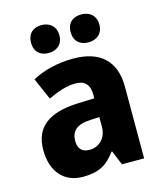

<svg xmlns="http://www.w3.org/2000/svg" viewBox="-114 -842 793 937"><g transform="rotate(-15 282.0 -374.0)"><path d="M113 -687C113 -640 143 -617 184 -617C224 -617 256 -641 256 -687C256 -734 224 -758 184 -758C143 -758 113 -735 113 -687ZM313 -687C313 -641 343 -617 385 -617C426 -617 458 -641 458 -687C458 -734 426 -758 385 -758C343 -758 313 -735 313 -687ZM292 -560C212 -560 141 -542 83 -511L131 -401C182 -425 228 -440 271 -440C316 -440 341 -416 341 -364V-346L255 -343C111 -337 35 -283 35 -166C35 -57 94 10 189 10C271 10 312 -15 355 -73H358L388 0H500V-363C500 -494 424 -560 292 -560ZM296 -249 341 -251V-204C341 -145 303 -109 254 -109C219 -109 197 -127 197 -169C197 -217 224 -246 296 -249Z"/></g></svg>

Font: Noto Sans Sinhala UI SemiCondensed ExtraBold
Style: Regular
Weight: 800
Width: 4
Designer: Jelle Bosma - Monotype Design Team
Foundry: Monotype Imaging Inc.
Version: Version 2.006